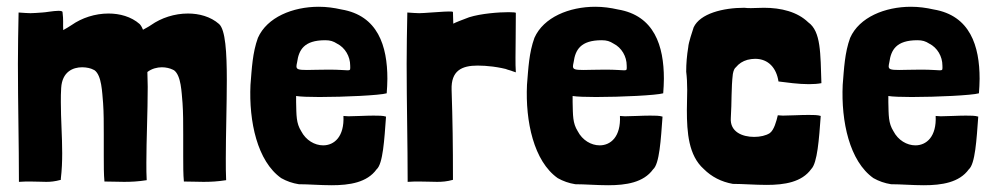

<svg xmlns="http://www.w3.org/2000/svg" viewBox="-20 -535 2944 568"><path d="M36 3C49 2 60 2 70 2C89 2 103 3 117 3C129 3 142 2 160 -3V-7C163 -32 164 -57 164 -82C164 -132 160 -182 160 -233C160 -247 160 -261 161 -275C164 -323 196 -336 223 -336C236 -336 249 -333 256 -329C257 -328 259 -328 260 -327C281 -311 282 -263 285 -230C287 -202 287 -170 287 -137C287 -116 287 -94 287 -73C287 -45 287 -19 289 2C311 2 329 3 347 3C368 3 389 2 414 -2C413 -18 413 -35 413 -54C413 -121 417 -204 417 -278C417 -293 416 -308 416 -322C429 -332 445 -336 459 -336C471 -336 483 -333 491 -329C492 -328 494 -328 495 -327C516 -311 517 -263 520 -230C522 -202 522 -170 522 -137C522 -116 522 -94 522 -73C522 -45 522 -19 524 2C546 2 564 3 582 3C603 3 624 2 649 -2C648 -21 648 -43 648 -66C648 -137 651 -224 651 -298C651 -380 647 -447 628 -464C603 -486 569 -495 536 -495C496 -495 457 -482 427 -461C420 -456 410 -451 403 -447C400 -455 396 -461 393 -464C368 -486 334 -495 301 -495C261 -495 222 -482 192 -461C185 -456 174 -450 167 -446C166 -465 168 -476 165 -499C165 -502 160 -503 153 -503C138 -503 113 -498 105 -498C89 -497 80 -496 70 -496C61 -496 51 -497 35 -498C34 -446 33 -396 33 -346C33 -227 36 -113 36 3Z M864 10C893 10 927 13 961 13C1014 13 1066 5 1094 -34C1113 -50 1117 -122 1122 -190C1113 -193 1100 -193 1085 -193C1061 -193 1032 -191 1011 -191C1005 -191 1000 -192 996 -192C999 -131 969 -105 936 -105C911 -105 885 -120 871 -147C856 -171 857 -193 856 -233V-251C868 -249 894 -248 925 -248C999 -248 1104 -253 1124 -259C1125 -273 1126 -288 1126 -302C1126 -399 1098 -489 990 -507C968 -512 946 -515 923 -515C846 -515 770 -484 743 -423C727 -379 725 -333 721 -284C716 -176 741 -58 812 -8C828 1 845 7 864 10ZM953 -329C924 -329 903 -328 888 -328C863 -328 857 -330 857 -339C857 -342 858 -346 859 -351C864 -387 879 -416 942 -416C957 -416 966 -413 977 -406C1001 -394 1016 -368 1016 -341C1016 -330 1018 -327 1008 -327C1000 -327 984 -329 953 -329Z M1186 3C1199 2 1210 2 1221 2C1241 2 1258 3 1273 3C1288 3 1302 2 1320 -3V-7C1320 -106 1319 -177 1316 -269C1314 -326 1346 -341 1393 -341C1407 -341 1422 -340 1438 -338C1439 -338 1460 -335 1476 -331C1483 -328 1490 -327 1497 -324L1506 -321C1505 -335 1505 -349 1505 -365C1505 -397 1506 -436 1506 -497C1506 -498 1498 -499 1485 -499C1456 -499 1403 -495 1368 -484C1349 -477 1326 -468 1321 -465C1321 -483 1320 -477 1320 -499C1320 -501 1315 -501 1308 -501C1291 -501 1263 -498 1255 -498C1239 -497 1230 -496 1220 -496C1211 -496 1201 -497 1185 -498C1184 -446 1183 -396 1183 -346C1183 -227 1186 -113 1186 3Z M1682 10C1711 10 1745 13 1779 13C1832 13 1884 5 1912 -34C1931 -50 1935 -122 1940 -190C1931 -193 1918 -193 1903 -193C1879 -193 1850 -191 1829 -191C1823 -191 1818 -192 1814 -192C1817 -131 1787 -105 1754 -105C1729 -105 1703 -120 1689 -147C1674 -171 1675 -193 1674 -233V-251C1686 -249 1712 -248 1743 -248C1817 -248 1922 -253 1942 -259C1943 -273 1944 -288 1944 -302C1944 -399 1916 -489 1808 -507C1786 -512 1764 -515 1741 -515C1664 -515 1588 -484 1561 -423C1545 -379 1543 -333 1539 -284C1534 -176 1559 -58 1630 -8C1646 1 1663 7 1682 10ZM1771 -329C1742 -329 1721 -328 1706 -328C1681 -328 1675 -330 1675 -339C1675 -342 1676 -346 1677 -351C1682 -387 1697 -416 1760 -416C1775 -416 1784 -413 1795 -406C1819 -394 1834 -368 1834 -341C1834 -330 1836 -327 1826 -327C1818 -327 1802 -329 1771 -329Z M2148 9C2178 9 2213 12 2248 12C2301 12 2352 4 2380 -35C2398 -53 2403 -123 2408 -192C2399 -195 2386 -195 2372 -195C2346 -195 2317 -193 2296 -193C2290 -193 2285 -194 2281 -194C2277 -177 2270 -150 2257 -141C2246 -134 2229 -130 2211 -130C2176 -130 2139 -145 2142 -186C2145 -233 2143 -275 2148 -316C2150 -327 2153 -333 2157 -336C2166 -347 2177 -354 2191 -358C2199 -360 2207 -361 2214 -361C2253 -361 2277 -334 2283 -294C2307 -291 2342 -286 2373 -286C2387 -286 2400 -287 2410 -289C2407 -377 2409 -442 2371 -469C2339 -500 2291 -512 2240 -512C2227 -512 2215 -511 2202 -511C2195 -511 2189 -511 2182 -512C2119 -512 2051 -495 2032 -454C2028 -441 2017 -410 2016 -395C2012 -371 2010 -347 2010 -323C2012 -307 2013 -288 2013 -269C2013 -250 2012 -230 2012 -209C2012 -143 2017 -75 2062 -35C2085 -12 2114 3 2148 9Z M2616 10C2645 10 2679 13 2713 13C2766 13 2818 5 2846 -34C2865 -50 2869 -122 2874 -190C2865 -193 2852 -193 2837 -193C2813 -193 2784 -191 2763 -191C2757 -191 2752 -192 2748 -192C2751 -131 2721 -105 2688 -105C2663 -105 2637 -120 2623 -147C2608 -171 2609 -193 2608 -233V-251C2620 -249 2646 -248 2677 -248C2751 -248 2856 -253 2876 -259C2877 -273 2878 -288 2878 -302C2878 -399 2850 -489 2742 -507C2720 -512 2698 -515 2675 -515C2598 -515 2522 -484 2495 -423C2479 -379 2477 -333 2473 -284C2468 -176 2493 -58 2564 -8C2580 1 2597 7 2616 10ZM2705 -329C2676 -329 2655 -328 2640 -328C2615 -328 2609 -330 2609 -339C2609 -342 2610 -346 2611 -351C2616 -387 2631 -416 2694 -416C2709 -416 2718 -413 2729 -406C2753 -394 2768 -368 2768 -341C2768 -330 2770 -327 2760 -327C2752 -327 2736 -329 2705 -329Z"/></svg>

Font: HEYCLAY
Style: Regular
Weight: 400
Designer: Marcelo Magalhaes
Foundry: Marcelo Magalhães
Version: Version 1.300;hotconv 1.0.109;makeotfexe 2.5.65596